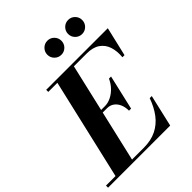

<svg xmlns="http://www.w3.org/2000/svg" viewBox="-311 -1125 1275 1275"><g transform="rotate(-45 326.0 -487.5)"><path d="M37.5 0 211.5 -750H366.5L192.5 0ZM-47.5 0V-19.5H307.5Q376 -19.5 426.3 -44.5Q476.5 -69.5 511.4 -115.5Q546.3 -161.5 568.5 -225H588L536 0ZM412.5 -263.2Q412.5 -296.7 401.3 -322.6Q390 -348.5 369.5 -363.2Q349 -378 320.5 -378H254.5V-397.5H320.5Q349 -397.5 377.5 -411.3Q406 -425 430 -449.8Q454 -474.5 469 -508H488.5L432 -263.2ZM632.5 -545Q637.5 -598.5 623.8 -640.5Q610 -682.5 575.1 -706.5Q540.3 -730.5 481.8 -730.5H121.5V-750H700L652 -545ZM552.6 -843Q525.3 -843 505.9 -862.3Q486.5 -881.6 486.5 -909.3Q486.5 -936.5 505.9 -955.9Q525.3 -975.3 552.6 -975.3Q580 -975.3 599.3 -955.9Q618.5 -936.5 618.5 -909.3Q618.5 -881.6 599.3 -862.3Q580 -843 552.6 -843ZM357.6 -843Q330.2 -843 310.9 -862.3Q291.5 -881.6 291.5 -909.3Q291.5 -936.5 310.9 -955.9Q330.2 -975.3 357.6 -975.3Q385 -975.3 404.3 -955.9Q423.5 -936.5 423.5 -909.3Q423.5 -881.6 404.3 -862.3Q385 -843 357.6 -843Z"/></g></svg>

Font: Bodoni Moda
Style: Italic
Weight: 400
Italic angle: -13°
Designer: Owen Earl
Foundry: indestructible type
Version: Version 2.005